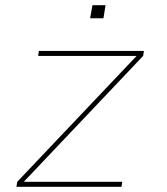

<svg xmlns="http://www.w3.org/2000/svg" viewBox="-20 -715 640 735"><path d="M43 0 46 -19 503 -501H126L129 -520H531L528 -501L71 -19H448L445 0ZM325 -645 334 -695H384L376 -645Z"/></svg>

Font: Iosevka SS04 Th Ex Obl
Style: Regular
Weight: 100
Width: 7
Italic angle: -9°
Monospace: yes
Designer: Belleve Invis
Foundry: Belleve Invis
Version: Version 19.0.0; ttfautohint (v1.8.4)